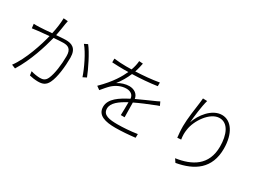

<svg xmlns="http://www.w3.org/2000/svg" viewBox="-34 -1510 3067 2273"><g transform="rotate(30 1500.0 -373.5)"><path d="M768 -660 723 -638C792 -559 874 -385 906 -287L954 -311C919 -402 831 -583 768 -660ZM90 -547 97 -489C120 -492 155 -496 174 -499L325 -514C294 -385 215 -138 110 1L162 22C275 -160 341 -378 377 -519C429 -523 478 -527 507 -527C571 -527 618 -507 618 -409C618 -295 601 -159 567 -85C544 -35 510 -28 472 -28C443 -28 393 -34 349 -48L357 6C387 14 435 21 473 21C532 21 578 8 609 -57C650 -139 667 -296 667 -415C667 -545 595 -571 516 -571C490 -571 441 -567 387 -563C400 -628 411 -702 415 -729C418 -745 421 -761 424 -775L364 -780C363 -710 351 -628 335 -559C269 -553 203 -548 169 -547C140 -546 119 -545 90 -547Z M1870 -451 1847 -500C1825 -488 1807 -480 1782 -469C1723 -441 1649 -412 1571 -374C1562 -437 1508 -474 1440 -474C1391 -474 1330 -456 1285 -426C1329 -481 1368 -549 1395 -613C1505 -616 1628 -625 1731 -641V-691C1632 -673 1519 -664 1413 -659C1430 -709 1438 -750 1445 -784L1392 -788C1390 -751 1380 -704 1363 -658L1288 -657C1244 -657 1178 -660 1123 -667V-616C1178 -613 1240 -611 1285 -611L1345 -612C1313 -540 1251 -427 1108 -287L1154 -254C1187 -293 1216 -329 1244 -355C1294 -400 1358 -431 1426 -431C1482 -431 1522 -403 1526 -351L1524 -350C1406 -289 1292 -218 1292 -107C1292 10 1406 37 1541 37C1623 37 1728 29 1809 19L1810 -32C1722 -18 1618 -11 1544 -11C1437 -11 1342 -21 1342 -112C1342 -189 1424 -249 1526 -303C1526 -247 1525 -169 1523 -126H1575L1572 -326C1656 -367 1737 -399 1800 -424C1823 -434 1848 -444 1870 -451Z M2325 -781 2267 -783C2264 -755 2263 -733 2259 -707C2249 -639 2226 -478 2226 -382C2226 -319 2232 -265 2236 -228L2287 -232C2279 -285 2279 -321 2286 -365C2302 -496 2425 -681 2555 -681C2673 -681 2727 -550 2727 -390C2727 -133 2549 -36 2335 -5L2366 41C2603 -1 2779 -117 2779 -391C2779 -596 2690 -727 2562 -727C2426 -727 2313 -578 2276 -461C2282 -539 2300 -693 2325 -781Z"/></g></svg>

Font: GenYoGothic2 TW L
Style: Regular
Weight: 300
Version: Version 2.100;PS 2.1;hotconv 16.6.51;makeotf.lib2.5.65220 DE